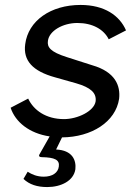

<svg xmlns="http://www.w3.org/2000/svg" viewBox="-20 -546 568 777"><path d="M353 -282 250 -315C184 -336 170 -355 174 -381C179 -421 234 -453 293 -453C355 -453 400 -427 420 -387L490 -423C464 -483 403 -526 306 -526C185 -526 94 -462 82 -367C73 -301 112 -258 203 -233L288 -209C347 -192 371 -170 367 -136C361 -96 294 -64 239 -64C166 -64 116 -100 94 -147L23 -110C42 -52 99 -6 181 6L139 80C136 86 140 90 149 90C202 91 222 101 218 128C215 153 192 169 157 169C130 169 109 160 92 149L75 178C99 201 131 211 171 211C227 211 278 186 285 139C289 102 273 62 207 59L231 10C351 9 448 -53 462 -146C468 -199 447 -255 353 -282Z"/></svg>

Font: United Sans Medium
Style: Italic
Weight: 500
Italic angle: -8°
Designer: Pablo Impallari, Rodrigo Fuenzalida (Modified by Dan O. Williams)
Version: Version 1.000;PS 001.000;hotconv 1.0.88;makeotf.lib2.5.64775